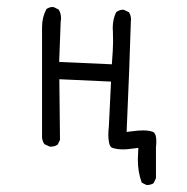

<svg xmlns="http://www.w3.org/2000/svg" viewBox="-20 -444 540 553"><path d="M403.3 88.9Q414.6 88.9 422.4 83.5L429.2 69.3V-19.5Q430.2 -29.3 430.2 -37.1Q430.2 -55.7 423.8 -62L419.9 -64.5Q407.7 -68.4 392.6 -68.4Q377.4 -68.4 360.4 -65.9L344.7 -64L352.1 -241.7Q355 -315.9 356.9 -382.8Q357.4 -385.7 357.4 -388.2Q357.4 -390.6 356.9 -394Q356 -401.4 351.6 -408.7L337.4 -415.5Q336.4 -416 333 -416Q329.6 -416 324.5 -414.3Q319.3 -412.6 314.5 -408.7Q304.7 -388.7 304.7 -363.8Q304.7 -360.4 305.2 -352.3Q305.7 -344.2 305.7 -324.5Q305.7 -304.7 302.2 -258.8L150.4 -265.6L154.8 -381.8Q155.8 -386.7 155.8 -391.6Q155.8 -405.8 148.9 -416.5L135.3 -423.3Q133.8 -423.8 130.6 -423.8Q127.4 -423.8 122.6 -422.4Q117.7 -420.9 113.8 -418Q101.1 -394.5 101.1 -366.2V-46.9Q102.5 -36.6 107.9 -28.8L122.6 -22Q124 -21.5 126.2 -21.5Q128.4 -21.5 131.8 -22Q139.2 -22.9 146 -27.3L152.8 -41L150.9 -215.8L299.8 -209L293.5 -79.6Q292 -66.4 292 -55.2Q292 -43.9 293.9 -34.2Q296.4 -21 302.7 -18.6Q315.9 -13.7 335 -13.7Q347.2 -13.7 362.3 -16.1L378.4 -18.1Q377 6.8 377 15.6Q377 51.3 388.2 82L400.9 88.4Q402.3 88.9 403.3 88.9Z"/></svg>

Font: NaikaiFont
Style: ExtraLight
Weight: 200
Version: Version 1.89